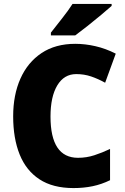

<svg xmlns="http://www.w3.org/2000/svg" viewBox="-20 -947 637 977"><path d="M368 -570Q306 -570 271.5 -512.5Q237 -455 237 -354Q237 -144 377 -144Q420 -144 460 -157Q500 -170 540 -189V-30Q497 -9 451.5 0.5Q406 10 354 10Q249 10 181 -34.5Q113 -79 80 -161Q47 -243 47 -355Q47 -464 84 -547Q121 -630 191.5 -677Q262 -724 363 -724Q413 -724 465.5 -712Q518 -700 569 -674L515 -526Q479 -546 443.5 -558Q408 -570 368 -570ZM548 -917Q528 -899 494.5 -871Q461 -843 425 -814.5Q389 -786 363 -767H239V-781Q264 -813 296 -853.5Q328 -894 349 -927H548Z"/></svg>

Font: Noto Sans Ethiopic SemiCondensed Black
Style: Regular
Weight: 900
Width: 4
Designer: Monotype Design Team
Foundry: Monotype Imaging Inc.
Version: Version 2.102; ttfautohint (v1.8.4.7-5d5b)